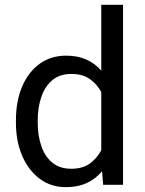

<svg xmlns="http://www.w3.org/2000/svg" viewBox="-20 -770 604 800"><path d="M46.4 -258.3V-268.6Q46.4 -349.1 72.5 -409.9Q98.6 -470.7 145.5 -504.4Q192.4 -538.1 255.4 -538.1Q303.2 -538.1 339.6 -522Q376 -505.9 401.9 -475.6V-750H492.7V0H409.7L405.3 -56.6Q379.4 -24.9 341.8 -7.6Q304.2 9.8 254.4 9.8Q192.4 9.8 145.5 -25.1Q98.6 -60.1 72.5 -120.6Q46.4 -181.2 46.4 -258.3ZM137.2 -268.6V-258.3Q137.2 -206.1 151.9 -162.4Q166.5 -118.7 197.3 -92.8Q228 -66.9 276.9 -66.9Q324.2 -66.9 354 -88.4Q383.8 -109.9 401.9 -143.6V-386.7Q384.3 -419.4 354.2 -440.7Q324.2 -461.9 277.8 -461.9Q228.5 -461.9 197.5 -435.5Q166.5 -409.2 151.9 -365.2Q137.2 -321.3 137.2 -268.6Z"/></svg>

Font: Vazirmatn RD UI
Style: Regular
Weight: 400
Designer: Saber Rastikerdar
Foundry: Saber Rastikerdar
Version: Version 33.003